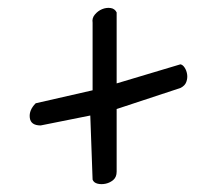

<svg xmlns="http://www.w3.org/2000/svg" viewBox="-20 -602 559 491"><path d="M84 -281.2Q58.6 -281.2 56.2 -300.8Q53.7 -320.3 71.3 -337.9L216.8 -371.1V-543.9Q214.8 -555.7 222.7 -564.9Q230.5 -574.2 241.2 -578.6Q252 -583 262.7 -581.5Q273.4 -580.1 278.3 -570.3V-388.7L441.4 -437.5Q447.3 -436.5 452.1 -429.2Q457 -421.9 458.5 -412.1Q460 -402.3 456.5 -392.6Q453.1 -382.8 441.4 -377L278.3 -323.2V-163.1Q278.3 -149.4 270 -142.1Q261.7 -134.8 250.5 -132.3Q239.3 -129.9 229.5 -132.3Q219.7 -134.8 216.8 -142.6L210.9 -306.6Z"/></svg>

Font: Shadows Into Light Two
Style: Regular
Weight: 400
Designer: Kimberly Geswein
Foundry: Kimberly Geswein
Version: Version 1.003 2012